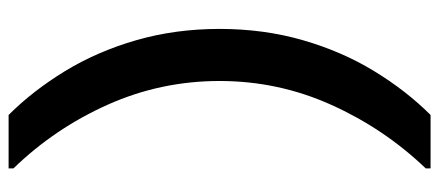

<svg xmlns="http://www.w3.org/2000/svg" viewBox="-300 -550 996 435"><g transform="rotate(-90 197.5 -333.0)"><path d="M154 145H33V134Q123 40 177 -80Q231 -200 231 -333Q231 -466 177.5 -586Q124 -706 33 -800V-811H154Q209 -756 253.5 -683Q298 -610 323.5 -521.5Q349 -433 349 -333Q349 -233 323.5 -144.5Q298 -56 253.5 17Q209 90 154 145Z"/></g></svg>

Font: DM Sans SemiBold
Style: Regular
Weight: 600
Designer: Colophon Foundry, Jonny Pinhorn
Foundry: Colophon Foundry
Version: Version 4.004; ttfautohint (v1.8.4.7-5d5b)